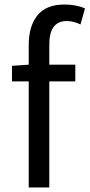

<svg xmlns="http://www.w3.org/2000/svg" viewBox="-20 -829 396 849"><path d="M33 -469V-538L107 -543V-630Q107 -713 145.5 -761Q184 -809 265 -809Q316 -809 356 -792L336 -721Q304 -736 275 -736Q197 -736 198 -629V-543H313V-469H198V0H107V-469Z"/></svg>

Font: Gothic Nguyen
Style: Regular
Weight: 400
Designer: MORI Takayuki
Version: Version 1.220;July 21, 2023;FontCreator 14.0.0.2814 64-bit